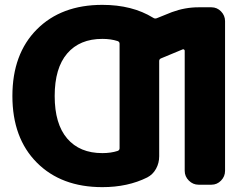

<svg xmlns="http://www.w3.org/2000/svg" viewBox="-20 -760 1022 790"><path d="M401 -600Q308 -600 256.5 -540Q205 -480 205 -365Q205 -250 256.5 -190Q308 -130 401 -130Q436 -130 464 -139Q472 -142 472 -150V-580Q472 -588 464 -591Q436 -600 401 -600ZM401 10Q232 10 131.5 -91Q31 -192 31 -365Q31 -538 131.5 -639Q232 -740 401 -740Q524 -740 610 -687Q617 -682 625 -685L687 -710Q741 -730 797 -730H850Q873 -730 889.5 -713Q906 -696 906 -673V-57Q906 -34 889.5 -17Q873 0 850 0H797Q774 0 757 -17Q740 -34 740 -57V-551Q740 -554 737.5 -556Q735 -558 732 -557L643 -520Q635 -517 635 -509V-117Q635 -89 622 -65.5Q609 -42 586 -30Q506 10 401 10Z"/></svg>

Font: Rounded Mplus 1c ExtraBold
Style: Regular
Weight: 800
Version: Version 1.059.20150529